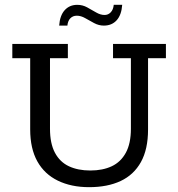

<svg xmlns="http://www.w3.org/2000/svg" viewBox="-20 -765 738 795"><path d="M349 10Q275 10 219.5 -17Q164 -44 134.5 -97Q105 -150 105 -229V-524H31V-583H261V-524H187V-232Q187 -171 207.5 -132.5Q228 -94 265.5 -76.5Q303 -59 354 -59Q405 -59 442.5 -76.5Q480 -94 501 -132.5Q522 -171 522 -232V-524H448V-583H667V-524H593V-229Q593 -147 563.5 -94Q534 -41 479.5 -15.5Q425 10 349 10ZM410 -659Q389 -659 369.5 -669.5Q350 -680 332.5 -690Q315 -700 298 -700Q282 -700 271.5 -689.5Q261 -679 259 -659H225Q228 -701 248 -723Q268 -745 300 -745Q322 -745 341 -734.5Q360 -724 378 -713.5Q396 -703 413 -703Q428 -703 438.5 -714Q449 -725 451 -745H486Q483 -703 463 -681Q443 -659 410 -659Z"/></svg>

Font: Rokkitt
Style: Regular
Weight: 400
Designer: Vernon Adams
Foundry: Vernon Adams
Version: Version 3.103